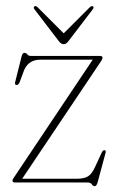

<svg xmlns="http://www.w3.org/2000/svg" viewBox="-20 -613 390 645"><path d="M320.5 -409 54.5 -12.5H238Q262 -12.5 275.5 -20.5Q289 -28.5 300.5 -54.5L321.5 -100Q326 -109 331 -108.5Q337 -108 334.5 -99L308.5 -2.5Q304.5 12.5 298.5 12.5Q292.5 12.5 288.5 6.2Q284.5 0 273.5 0H30Q22 0 22 -6Q22 -9.5 26 -15.5L291.5 -412.5H115Q71.5 -412.5 57.5 -368L46 -337Q42 -327.5 36 -327.5Q28.5 -327.5 31 -337.5L52.5 -423.5Q55.5 -435.5 62 -435.5Q68 -435.5 71.8 -430.2Q75.5 -425 85 -425H316.5Q324.5 -425 324.5 -419Q324.5 -415.5 320.5 -409ZM210.5 -475.5Q202.5 -464.5 194.5 -464.5Q184.5 -464.5 177 -475.5L96 -581.5Q91 -587.5 95.5 -591.5Q100 -595 107 -588L194 -501L281 -588Q288 -594.5 292.5 -591.5Q296.5 -588 291.5 -581.5Z"/></svg>

Font: Fraunces 144pt S050 Thin
Style: Regular
Weight: 100
Version: Version 1.000; ttfautohint (v1.8.3)